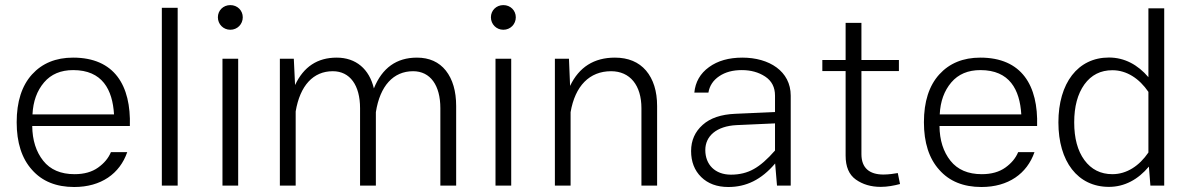

<svg xmlns="http://www.w3.org/2000/svg" viewBox="-20 -728 4678 753"><path d="M489.3 -233.9C494.1 -392.6 429.2 -502 266.6 -502C199.2 -502 145.5 -480 105.5 -436C65.4 -391.6 45.4 -329.1 45.4 -248.5C45.4 -168.9 65.4 -106.4 105.5 -62C145 -17.1 200.2 5.4 271 5.4C376.5 5.4 449.7 -46.9 479 -131.3H415C405.3 -107.9 388.7 -87.9 364.7 -70.8C340.8 -53.7 310.1 -44.9 272.5 -44.9C218.3 -44.9 177.2 -62.5 149.4 -97.7C121.6 -132.8 106.9 -178.2 106.4 -233.9ZM107.4 -279.3C109.9 -330.6 125 -372.1 152.8 -404.8C180.2 -437 218.3 -453.1 267.1 -453.1C381.3 -453.1 421.4 -376.5 427.2 -279.3Z M676.8 -697.3H614.7V0H676.8Z M834.5 -660.2C834.5 -633.3 855.5 -611.3 883.3 -611.3C911.1 -611.3 932.1 -633.3 932.1 -660.2C932.1 -687 911.1 -708 883.3 -708C855.5 -708 834.5 -687 834.5 -660.2ZM852.5 0H914.1V-497.6H852.5Z M1077.6 0H1139.6V-291C1156.7 -392.6 1208.5 -448.7 1285.2 -448.7C1353 -448.7 1392.1 -393.1 1392.1 -303.7V0H1454.1V-288.1C1470.2 -391.1 1522.5 -448.7 1600.1 -448.7C1668 -448.7 1707 -393.1 1707 -303.7V0H1769V-312C1769 -370.6 1755.4 -417 1728.5 -451.2C1701.7 -484.9 1663.6 -502 1615.2 -502C1535.2 -502 1479 -461.9 1446.3 -381.3C1428.2 -457 1376.5 -502 1300.3 -502C1225.1 -502 1170.9 -466.3 1137.2 -394.5L1132.3 -497.6H1077.6Z M1905.3 -660.2C1905.3 -633.3 1926.3 -611.3 1954.1 -611.3C1981.9 -611.3 2002.9 -633.3 2002.9 -660.2C2002.9 -687 1981.9 -708 1954.1 -708C1926.3 -708 1905.3 -687 1905.3 -660.2ZM1923.3 0H1984.9V-497.6H1923.3Z M2217.8 -288.1C2235.4 -391.1 2292 -448.7 2376.5 -448.7C2451.2 -448.7 2495.6 -393.1 2495.6 -303.7V0H2557.1V-312C2557.1 -370.6 2542.5 -417 2513.7 -451.2C2484.9 -484.9 2443.8 -502 2391.6 -502C2309.6 -502 2251 -464.8 2215.8 -391.1L2211.4 -497.6H2156.2V0H2217.8Z M3081.1 -353C3081.1 -448.7 2996.6 -502 2891.6 -502C2838.4 -502 2794.9 -489.7 2760.7 -464.8C2726.1 -439.9 2707 -406.2 2703.1 -364.7H2758.3C2762.7 -391.6 2776.9 -413.1 2800.8 -429.2C2824.7 -445.3 2854 -453.1 2889.2 -453.1C2924.3 -453.1 2955.1 -444.8 2981 -427.7C3006.8 -410.6 3019.5 -385.7 3019.5 -353V-288.6L2863.3 -281.7C2808.1 -279.3 2765.6 -265.1 2735.8 -238.3C2705.6 -211.4 2690.4 -177.2 2690.4 -135.7C2690.4 -93.8 2703.6 -59.6 2730 -33.7C2756.3 -7.8 2792 5.4 2836.4 5.4C2906.2 5.4 2965.8 -22.9 3020 -86.9L3027.3 0H3081.1ZM2746.1 -139.6C2746.1 -194.3 2790 -233.4 2868.7 -237.3L3019.5 -244.1V-137.7C2989.7 -103.5 2961.9 -79.1 2936 -64.9C2910.2 -50.3 2880.4 -43 2846.7 -43C2784.2 -43 2746.1 -82.5 2746.1 -139.6Z M3501 -49.3C3487.8 -46.9 3464.8 -43.5 3444.8 -43.5C3390.6 -43.5 3358.4 -68.4 3358.4 -123.5V-449.2H3505.4V-492.7H3358.4V-638.2H3296.4V-492.7H3205.1V-449.2H3296.4V-117.7C3296.4 -74.2 3309.6 -43 3336.4 -23.9C3363.3 -4.9 3395.5 4.9 3434.1 4.9C3460 4.9 3486.3 0 3509.8 -6.3Z M4047.4 -233.9C4052.2 -392.6 3987.3 -502 3824.7 -502C3757.3 -502 3703.6 -480 3663.6 -436C3623.5 -391.6 3603.5 -329.1 3603.5 -248.5C3603.5 -168.9 3623.5 -106.4 3663.6 -62C3703.1 -17.1 3758.3 5.4 3829.1 5.4C3934.6 5.4 4007.8 -46.9 4037.1 -131.3H3973.1C3963.4 -107.9 3946.8 -87.9 3922.9 -70.8C3898.9 -53.7 3868.2 -44.9 3830.6 -44.9C3776.4 -44.9 3735.4 -62.5 3707.5 -97.7C3679.7 -132.8 3665 -178.2 3664.6 -233.9ZM3665.5 -279.3C3668 -330.6 3683.1 -372.1 3710.9 -404.8C3738.3 -437 3776.4 -453.1 3825.2 -453.1C3939.5 -453.1 3979.5 -376.5 3985.4 -279.3Z M4130.9 -248C4130.9 -94.7 4206.5 4.9 4329.1 4.9C4390.1 4.9 4443.4 -23.9 4485.8 -74.7L4491.7 0H4545.9V-695.3H4483.9V-425.3C4442.4 -474.1 4390.1 -502.4 4329.1 -502.4C4207 -502.4 4130.9 -401.9 4130.9 -248ZM4192.9 -248C4192.9 -310.1 4206.1 -359.4 4232.9 -397C4259.8 -434.1 4296.4 -452.6 4342.8 -452.6C4398.9 -452.6 4448.2 -419.9 4483.9 -367.7V-129.9C4448.2 -77.6 4398.9 -44.9 4342.8 -44.9C4296.4 -44.9 4259.8 -63.5 4232.9 -100.1C4206.1 -136.7 4192.9 -186 4192.9 -248Z"/></svg>

Font: Estedad Light
Style: Regular
Weight: 300
Designer: Amin Abedi
Version: Version 7.3